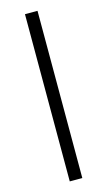

<svg xmlns="http://www.w3.org/2000/svg" viewBox="-119 -802 471 843"><g transform="rotate(-15 116.5 -380.0)"><path d="M145 0H88V-760H145Z"/></g></svg>

Font: Noto Sans Light
Style: Regular
Weight: 300
Designer: Monotype Design Team
Foundry: Monotype Imaging Inc.
Version: Version 2.007